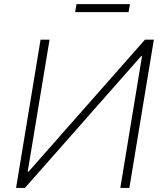

<svg xmlns="http://www.w3.org/2000/svg" viewBox="-20 -922 805 942"><path d="M179 -727.3 58.9 0H102.3L672.6 -646.7H676.8L570.3 0H614.7L734.8 -727.3H691.1L120.2 -79.9H115.9L223.1 -727.3ZM617.5 -901.6 610.8 -862.6H348.7L355.1 -901.6Z"/></svg>

Font: Inter UI Extra Light
Style: Italic
Weight: 200
Italic angle: -9.39999°
Designer: Rasmus Andersson
Foundry: rsms
Version: 3.2;8d6f07862